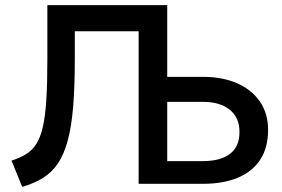

<svg xmlns="http://www.w3.org/2000/svg" viewBox="-20 -720 1106 752"><path d="M67 12 25 -91Q58.5 -101.5 82.5 -116.5Q106.5 -131.5 122.8 -157.2Q139 -183 148.2 -224.8Q157.5 -266.5 161.5 -330.2Q165.5 -394 165.5 -486V-700H635V-419H776Q850.5 -419 907.8 -394.2Q965 -369.5 997.5 -322.8Q1030 -276 1030 -211Q1030 -142.5 1000 -95.8Q970 -49 912.8 -24.5Q855.5 0 773.5 0H523V-597.5H273V-490Q273 -381 266.5 -302.2Q260 -223.5 245.2 -169.2Q230.5 -115 206.8 -79.8Q183 -44.5 148.2 -23Q113.5 -1.5 67 12ZM635 -89H775Q843 -89 880.5 -117.2Q918 -145.5 918 -203Q918 -259.5 879.8 -290.2Q841.5 -321 776 -321H635Z"/></svg>

Font: Geologica EX
Style: Regular
Weight: 400
Designer: Sindre Bremnes, Frode Helland
Foundry: Monokrom Skriftforlag AS
Version: Version 1.010;gftools[0.9.28]